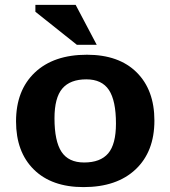

<svg xmlns="http://www.w3.org/2000/svg" viewBox="-20 -752 696 784"><path d="M321 12Q191 12 118.2 -59.8Q45.5 -131.5 45.5 -256.5Q45.5 -383 122.2 -455.8Q199 -528.5 335 -528.5Q465.5 -528.5 538 -456.5Q610.5 -384.5 610.5 -259.5Q610.5 -133 533.8 -60.5Q457 12 321 12ZM323.5 -88.5Q390 -88.5 421.8 -125.8Q453.5 -163 453.5 -247.5Q453.5 -341 424.8 -384.5Q396 -428 332.5 -428Q266.5 -428 234.5 -390.5Q202.5 -353 202.5 -269Q202.5 -175.5 231.2 -132Q260 -88.5 323.5 -88.5ZM375 -569H294L124.5 -704V-732H289Z"/></svg>

Font: Newsreader Caption SemiBold
Style: Regular
Weight: 600
Designer: Hugues Gentile
Foundry: Production Type
Version: Version 1.001